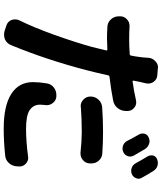

<svg xmlns="http://www.w3.org/2000/svg" viewBox="62 -894 876 1040"><g transform="rotate(90 500.0 -374.0)"><path d="M823.2 -660.2Q828.1 -650.4 828.1 -640.6Q828.1 -633.8 825.2 -627Q819.3 -610.4 802.7 -603.5Q793.9 -599.6 785.2 -599.6Q777.3 -599.6 768.6 -602.5Q752 -608.4 743.2 -625Q724.6 -661.1 708 -689.5Q703.1 -698.2 703.1 -708Q703.1 -713.9 704.1 -718.8Q709 -735.4 724.6 -741.2Q734.4 -746.1 744.1 -746.1Q752 -746.1 759.8 -743.2Q777.3 -737.3 787.1 -721.7Q805.7 -691.4 823.2 -660.2ZM560.5 -374Q557.6 -373 555.7 -373Q535.2 -373 520.5 -386.7Q502.9 -402.3 502.9 -425.8V-426.8Q502.9 -451.2 519.5 -469.2Q536.1 -487.3 560.5 -489.3Q628.9 -494.1 693.4 -494.1Q755.9 -494.1 809.6 -490.2Q834 -489.3 850.1 -471.2Q866.2 -453.1 865.2 -428.7V-423.8Q865.2 -400.4 847.7 -385.7Q832 -372.1 812.5 -372.1Q809.6 -372.1 806.6 -372.1Q743.2 -378.9 694.3 -378.9Q626 -378.9 560.5 -374ZM524.4 -672.9Q530.3 -673.8 535.2 -673.8Q550.8 -673.8 563.5 -663.1Q581.1 -649.4 581.1 -627V-618.2Q581.1 -592.8 565.4 -573.2Q549.8 -553.7 524.4 -548.8Q464.8 -537.1 396.5 -529.3Q388.7 -528.3 387.7 -520.5Q372.1 -450.2 359.4 -401.4Q302.7 -185.5 224.6 3.9Q215.8 26.4 193.4 37.1Q180.7 42 168 42Q157.2 42 147.5 39.1L118.2 29.3Q96.7 22.5 87.9 1Q85 -7.8 85 -17.6Q85 -29.3 89.8 -40Q128.9 -119.1 168.9 -231Q209 -342.8 234.4 -434.6Q252 -503.9 252.9 -510.7Q253.9 -513.7 252.4 -515.6Q251 -517.6 248 -517.6Q209 -515.6 190.4 -515.6Q159.2 -515.6 127.9 -517.6Q103.5 -517.6 86.4 -535.2Q69.3 -552.7 68.4 -577.1V-585Q67.4 -608.4 85 -624Q99.6 -637.7 120.1 -637.7Q122.1 -637.7 124 -637.7Q153.3 -635.7 192.4 -635.7Q231.4 -635.7 272.5 -638.7Q280.3 -638.7 281.2 -646.5Q286.1 -669.9 289.1 -695.3Q292 -715.8 293 -738.3Q293.9 -761.7 311.5 -777.3Q326.2 -792 345.7 -792Q347.7 -792 350.6 -791L386.7 -788.1Q409.2 -787.1 422.9 -768.6Q432.6 -754.9 432.6 -739.3Q432.6 -733.4 431.6 -727.5Q424.8 -696.3 422.9 -690.4L417 -660.2Q416 -657.2 418 -655.3Q419.9 -653.3 421.9 -654.3Q472.7 -661.1 524.4 -672.9ZM431.6 -189.5Q435.5 -213.9 455.1 -228.5Q472.7 -241.2 493.2 -241.2Q496.1 -241.2 499 -241.2H503.9Q525.4 -239.3 539.1 -220.7Q549.8 -206.1 549.8 -188.5Q549.8 -183.6 548.8 -179.7Q546.9 -164.1 546.9 -153.3Q546.9 -117.2 575.7 -97.2Q604.5 -77.1 677.7 -77.1Q745.1 -77.1 827.1 -87.9Q831.1 -88.9 834 -88.9Q852.5 -88.9 866.2 -76.2Q882.8 -61.5 881.8 -39.1L880.9 -27.3Q879.9 -2.9 863.3 15.6Q846.7 34.2 821.3 36.1Q746.1 43.9 676.8 43.9Q552.7 43.9 488.8 2.9Q424.8 -38.1 424.8 -114.3Q424.8 -147.5 431.6 -189.5ZM827.1 -735.4Q821.3 -745.1 821.3 -754.9Q821.3 -759.8 822.3 -765.6Q827.1 -781.2 842.8 -787.1Q852.5 -791 862.3 -791Q870.1 -791 877.9 -789.1Q895.5 -783.2 905.3 -767.6Q924.8 -737.3 942.4 -705.1Q948.2 -696.3 948.2 -686.5Q948.2 -679.7 945.3 -673.8Q939.5 -657.2 923.8 -650.4Q915 -646.5 905.3 -646.5Q897.5 -646.5 889.6 -649.4Q873 -655.3 864.3 -670.9Q844.7 -707 827.1 -735.4Z"/></g></svg>

Font: Gen Jyuu Gothic Monospace Bold
Style: Bold
Weight: 700
Designer: [Source Han Sans]
Ryoko NISHIZUKA  (kana & ideographs); Paul D. Hunt (Latin, Greek & Cyrillic); Wenlong ZHANG  (bopomofo
Version: Version 1.002.20150607